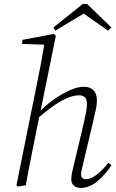

<svg xmlns="http://www.w3.org/2000/svg" viewBox="-20 -912 570 945"><path d="M68 6 61 0 162 -501Q172 -549 181 -596.5Q190 -644 198 -692L88 -696L91 -716L245 -745L255 -736L180 -368Q216 -403 254.5 -429Q293 -455 329 -470Q365 -485 392 -485Q424 -485 440.5 -467.5Q457 -450 457 -419Q457 -395 451.5 -372Q446 -349 440 -321L391 -114Q387 -97 383 -80.5Q379 -64 379 -53Q379 -30 404 -30Q427 -30 455.5 -52Q484 -74 514 -111L529 -99Q499 -54 460 -20.5Q421 13 376 13Q356 13 343.5 1.5Q331 -10 331 -28Q331 -47 334.5 -62Q338 -77 344 -103L393 -309Q398 -334 403 -357Q408 -380 408 -398Q408 -423 398 -433Q388 -443 368 -443Q334 -443 287.5 -418.5Q241 -394 173 -336L147 -208Q137 -156 126.5 -104Q116 -52 107 0ZM409 -892 528 -777 512 -761 392 -845 252 -761 243 -777 387 -892Z"/></svg>

Font: Source Serif Pro Light
Style: Italic
Weight: 300
Italic angle: -12°
Designer: Frank Grießhammer
Foundry: Adobe Systems Incorporated
Version: Version 3.001;hotconv 1.0.111;makeotfexe 2.5.65597